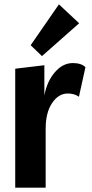

<svg xmlns="http://www.w3.org/2000/svg" viewBox="-20 -863 423 883"><path d="M50 0V-547L184 -563V-424Q196 -489 232.5 -531Q269 -573 315 -573Q354 -573 373 -554L343 -418Q322 -433 292 -433Q249 -433 219.5 -389Q190 -345 190 -271V0ZM173 -605 121 -655 251 -843 344 -756Z"/></svg>

Font: Freeman
Style: Regular
Weight: 400
Designer: Vernon Adams, Aoife Mooney, Rodrigo Fuenzalida
Foundry: Rodrigo Fuenzalida
Version: Version 1.000; ttfautohint (v1.8.4.7-5d5b)